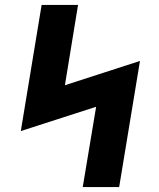

<svg xmlns="http://www.w3.org/2000/svg" viewBox="-20 -755 640 775"><path d="M314 0 368 -324 64 -226 148 -735H295L242 -411L545 -509L461 0Z"/></svg>

Font: Iosevka Etoile Heavy Oblique
Style: Regular
Weight: 900
Italic angle: -9°
Designer: Belleve Invis
Foundry: Belleve Invis
Version: Version 15.5.2; ttfautohint (v1.8.4)